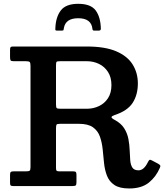

<svg xmlns="http://www.w3.org/2000/svg" viewBox="-20 -1000 882 1032"><path d="M839.5 -98.5Q819 -50 780 -18.5Q741 13 674.5 13Q622.5 13 594.8 -5.8Q567 -24.5 555 -55.5Q543 -86.5 539.2 -123.8Q535.5 -161 531.8 -198Q528 -235 517 -266Q506 -297 479.8 -315.8Q453.5 -334.5 404 -334.5H302.5Q286.5 -334.5 283.8 -329.8Q281 -325 281 -309V-97Q281 -85.5 284.2 -82.2Q287.5 -79 299.5 -79H373Q384.5 -79 387.8 -75.2Q391 -71.5 391 -59.5V-21Q391 -7.5 387.2 -3.8Q383.5 0 370 0H51Q40.5 0 37.2 -3.2Q34 -6.5 34 -17V-60Q34 -72 37.8 -75.5Q41.5 -79 52.5 -79H118.5Q134.5 -79 139.2 -82.5Q144 -86 144 -102V-646.5Q144 -663 139.2 -667Q134.5 -671 118.5 -671H53.5Q39.5 -671 36.8 -675.8Q34 -680.5 34 -694.5V-732.5Q34 -743 37 -746.5Q40 -750 50.5 -750H447Q545 -750 605.2 -724Q665.5 -698 693.2 -653Q721 -608 721 -551.5Q721 -490.5 693 -447.2Q665 -404 597 -382Q581 -376.5 579.5 -371Q578 -365.5 595.5 -356Q630.5 -337.5 647.5 -310.5Q664.5 -283.5 670.2 -252.8Q676 -222 677 -192.2Q678 -162.5 680 -138.2Q682 -114 691.5 -99.2Q701 -84.5 724.5 -84.5Q754 -84.5 775.5 -129.5Q779.5 -137.5 783.2 -140.2Q787 -143 796 -138L829 -120.5Q838 -115.5 840.8 -111.2Q843.5 -107 839.5 -98.5ZM305 -415.5H447Q482 -415.5 512 -429.8Q542 -444 560.5 -472.2Q579 -500.5 579 -542.5Q579 -584.5 560.5 -613.2Q542 -642 512 -656.5Q482 -671 447 -671H303.5Q287 -671 284 -667.5Q281 -664 281 -647.5V-439Q281 -423 284.8 -419.2Q288.5 -415.5 305 -415.5ZM400.5 -979.5Q468.5 -979.5 494.8 -943.2Q521 -907 522 -845Q522 -835.5 510.5 -835.5H486Q478 -835.5 477 -843.5Q471.5 -902 400.5 -902Q333 -902 323.5 -850Q322 -843 321.5 -839.2Q321 -835.5 312 -835.5H287.5Q279.5 -835.5 278.2 -837.8Q277 -840 277.5 -847.5Q279.5 -908 306.8 -943.8Q334 -979.5 400.5 -979.5Z"/></svg>

Font: Besley SemiBold
Style: Regular
Weight: 600
Designer: Owen Earl
Foundry: indestructible type*
Version: Version 2.001; ttfautohint (v1.8.3)